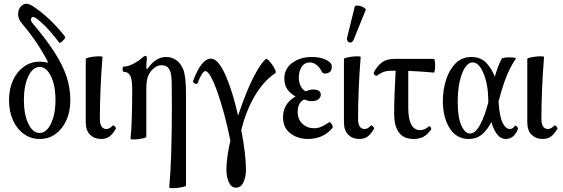

<svg xmlns="http://www.w3.org/2000/svg" viewBox="-20 -728 2996 1021"><path d="M191 11Q144 11 107 -15.5Q70 -42 49 -88.5Q28 -135 28 -195Q28 -255 49 -301Q70 -347 107 -373.5Q144 -400 191 -400Q216 -400 237 -394Q213 -442 179 -494Q145 -546 95 -605Q78 -626 76.5 -648Q75 -670 85 -686Q94 -700 110.5 -706.5Q127 -713 155 -695Q205 -662 249.5 -618.5Q294 -575 326 -533Q329 -529 322 -520Q315 -511 306.5 -504.5Q298 -498 296 -500Q272 -532 242.5 -565.5Q213 -599 179 -626Q169 -634 161 -637Q153 -640 148 -634Q142 -626 145.5 -617.5Q149 -609 156 -601Q227 -517 270.5 -449Q314 -381 334 -320.5Q354 -260 354 -195Q354 -135 333 -88.5Q312 -42 275.5 -15.5Q239 11 191 11ZM191 -21Q227 -21 251 -70.5Q275 -120 275 -196Q275 -273 251 -322.5Q227 -372 191 -372Q154 -372 130.5 -322Q107 -272 107 -196Q107 -120 130.5 -70.5Q154 -21 191 -21Z M517 11Q482 11 459 -11.5Q436 -34 436 -78V-415Q436 -418 449.5 -421.5Q463 -425 481 -427Q499 -429 512 -428.5Q525 -428 525 -425Q518 -338 514.5 -253.5Q511 -169 511 -97Q511 -42 546 -42Q562 -42 578 -59Q583 -64 590.5 -56Q598 -48 596 -43Q578 -13 560.5 -1Q543 11 517 11Z M880 269Q887 195 890.5 84.5Q894 -26 894 -173Q894 -247 893 -287.5Q892 -328 886 -347Q878 -367 867 -374Q856 -381 840 -381Q822 -381 810 -373.5Q798 -366 789 -357Q775 -342 766.5 -320.5Q758 -299 758 -254V0Q758 3 745 6.5Q732 10 715.5 12Q699 14 686.5 13.5Q674 13 674 10Q679 -36 681 -104Q683 -172 683 -254Q683 -307 672 -326.5Q661 -346 638 -346Q634 -346 632.5 -353Q631 -360 632.5 -367Q634 -374 638 -374Q661 -374 689.5 -389Q718 -404 734 -419Q747 -431 755 -431Q761 -431 761 -417Q760 -406 759 -395Q758 -384 758 -364L764 -362Q808 -425 863 -425Q894 -425 917.5 -408Q941 -391 954 -360Q969 -323 969 -232V259Q969 262 955.5 265.5Q942 269 924 271Q906 273 893 272.5Q880 272 880 269Z M1235 270Q1210 270 1197 241.5Q1184 213 1184 174Q1184 142 1189.5 102.5Q1195 63 1205 20Q1190 -55 1172 -122Q1154 -189 1135.5 -240.5Q1117 -292 1100.5 -321Q1084 -350 1072 -350Q1056 -350 1030 -285Q1027 -278 1016 -284Q1005 -290 1006 -295Q1050 -416 1102 -416Q1123 -416 1143 -391Q1163 -366 1181.5 -323Q1200 -280 1216.5 -226Q1233 -172 1246 -113Q1268 -180 1293 -240.5Q1318 -301 1344 -347Q1370 -393 1394 -415Q1397 -418 1407 -408.5Q1417 -399 1427.5 -384Q1438 -369 1443.5 -356Q1449 -343 1444 -339Q1381 -297 1334 -216.5Q1287 -136 1263 -36Q1275 25 1281.5 80Q1288 135 1288 174Q1288 213 1274.5 241.5Q1261 270 1235 270Z M1618 11Q1563 11 1524 -19Q1485 -49 1485 -104Q1485 -139 1501 -167Q1517 -195 1552 -215Q1492 -247 1492 -310Q1492 -363 1534.5 -394Q1577 -425 1638 -425Q1677 -425 1704.5 -414Q1732 -403 1742 -387Q1744 -384 1744 -378.5Q1744 -373 1744 -367Q1744 -353 1733 -345Q1722 -337 1709 -337Q1697 -337 1692 -346Q1666 -396 1627 -396Q1600 -396 1584.5 -373Q1569 -350 1569 -315Q1569 -289 1579.5 -269Q1590 -249 1607 -242Q1624 -252 1645 -252Q1686 -252 1686 -224Q1686 -211 1673.5 -200.5Q1661 -190 1638 -190Q1627 -190 1617 -192.5Q1607 -195 1597 -199Q1581 -191 1572 -175Q1563 -159 1563 -133Q1563 -93 1588.5 -69.5Q1614 -46 1651 -46Q1671 -46 1689.5 -54.5Q1708 -63 1729 -77Q1734 -80 1739.5 -74Q1745 -68 1748 -60Q1751 -52 1748 -48Q1726 -20 1692.5 -4.5Q1659 11 1618 11Z M1890 11Q1855 11 1832 -11.5Q1809 -34 1809 -78V-415Q1809 -418 1822.5 -421.5Q1836 -425 1854 -427Q1872 -429 1885 -428.5Q1898 -428 1898 -425Q1891 -338 1887.5 -253.5Q1884 -169 1884 -97Q1884 -42 1919 -42Q1935 -42 1951 -59Q1956 -64 1963.5 -56Q1971 -48 1969 -43Q1951 -13 1933.5 -1Q1916 11 1890 11ZM1861 -518Q1855 -504 1845.5 -502Q1836 -500 1829.5 -508Q1823 -516 1826 -529L1866 -691Q1868 -698 1877.5 -698.5Q1887 -699 1899 -695Q1911 -691 1919 -685Q1927 -679 1924 -673Z M2179 11Q2076 11 2076 -124Q2076 -180 2078.5 -237.5Q2081 -295 2084 -352H2060Q2035 -352 2016 -344Q1997 -336 1987 -327Q1982 -322 1973.5 -329Q1965 -336 1968 -343Q1984 -375 2009.5 -395Q2035 -415 2079 -415H2287Q2290 -415 2292 -404Q2294 -393 2294 -378.5Q2294 -364 2292 -353Q2290 -342 2287 -342Q2253 -345 2219 -347.5Q2185 -350 2151 -351V-155Q2151 -36 2215 -36Q2237 -36 2260 -55Q2265 -60 2270 -51Q2275 -42 2273 -40Q2253 -12 2231.5 -0.5Q2210 11 2179 11Z M2472 11Q2408 11 2371.5 -46Q2335 -103 2335 -191Q2335 -250 2352 -303.5Q2369 -357 2402.5 -391Q2436 -425 2487 -425Q2536 -425 2566 -393.5Q2596 -362 2611 -320Q2619 -347 2627.5 -369.5Q2636 -392 2647 -415Q2649 -419 2661.5 -421Q2674 -423 2689.5 -423Q2705 -423 2715.5 -421Q2726 -419 2723 -416Q2706 -391 2691 -361.5Q2676 -332 2661.5 -290.5Q2647 -249 2631 -188Q2636 -109 2652.5 -75.5Q2669 -42 2691 -42Q2707 -42 2717 -58Q2720 -63 2728 -55.5Q2736 -48 2734 -42Q2714 11 2669 11Q2644 11 2624.5 -12.5Q2605 -36 2593 -79Q2574 -41 2545 -15Q2516 11 2472 11ZM2414 -186Q2414 -103 2433.5 -60.5Q2453 -18 2479 -18Q2508 -18 2533.5 -65.5Q2559 -113 2577 -185Q2576 -197 2576 -210Q2575 -257 2564 -299.5Q2553 -342 2535 -369Q2517 -396 2493 -396Q2471 -396 2453 -369Q2435 -342 2424.5 -294.5Q2414 -247 2414 -186Z M2865 11Q2830 11 2807 -11.5Q2784 -34 2784 -78V-415Q2784 -418 2797.5 -421.5Q2811 -425 2829 -427Q2847 -429 2860 -428.5Q2873 -428 2873 -425Q2866 -338 2862.5 -253.5Q2859 -169 2859 -97Q2859 -42 2894 -42Q2910 -42 2926 -59Q2931 -64 2938.5 -56Q2946 -48 2944 -43Q2926 -13 2908.5 -1Q2891 11 2865 11Z"/></svg>

Font: Junicode Two Beta Condensed
Style: Regular
Weight: 400
Width: 3
Designer: Peter S. Baker
Foundry: Briery Creek Software
Version: Version 1.053; ttfautohint (v1.8.4)